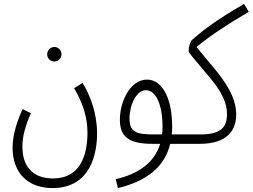

<svg xmlns="http://www.w3.org/2000/svg" viewBox="-20 -727 1286 977"><path d="M257 -414C277 -414 293 -431 293 -450C293 -471 277 -488 257 -488C236 -488 220 -471 220 -450C220 -431 236 -414 257 -414ZM44 25C44 152 121 230 247 230C442 230 474 53 474 -48C474 -150 439 -243 400 -305L357 -278C407 -195 425 -120 425 -52C425 72 383 181 250 181C146 181 94 120 94 19C94 -34 109 -86 137 -151L95 -172C53 -80 44 -18 44 25Z M580 230C727 195 818 122 846 5H918C938 5 953 -1 953 -20C953 -38 941 -43 925 -43H854C855 -53 856 -64 856 -74C858 -218 810 -322 728 -322C644 -322 590 -212 590 -118C590 -27 640 5 758 5H795C766 101 684 158 569 185ZM763 -43C678 -43 639 -52 639 -124C639 -193 674 -268 722 -268C774 -268 808 -193 807 -76C807 -64 806 -53 805 -43Z M918 5H995C1143 5 1182 -70 1182 -145C1181 -274 1067 -377 980 -488C1043 -540 1122 -594 1246 -667L1222 -707C1070 -619 1006 -567 957 -524C947 -514 940 -487 940 -468C940 -456 958 -441 1056 -322C1106 -262 1135 -202 1135 -150C1135 -98 1124 -43 1002 -43H925Z"/></svg>

Font: Noto Sans Arabic UI XCn Lt
Style: Regular
Weight: 300
Width: 2
Designer: Monotype Design Team, Nadine Chahine and Nizar Qandah
Foundry: Monotype Imaging Inc.
Version: Version 2.010